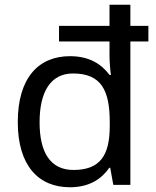

<svg xmlns="http://www.w3.org/2000/svg" viewBox="-20 -780 657 810"><path d="M275 10C358 10 409 -26 441 -72H445L458 0H530V-605H606V-671H530V-760H442V-671H229V-605H442V-544C442 -523 445 -481 448 -464H442C409 -508 359 -543 275 -543C143 -543 55 -452 55 -265C55 -83 141 10 275 10ZM290 -63C193 -63 147 -136 147 -264C147 -392 193 -470 288 -470C407 -470 443 -399 443 -265V-248C443 -124 402 -63 290 -63Z"/></svg>

Font: Noto Sans Newa
Style: Regular
Weight: 400
Designer: Monotype Design Team
Foundry: Monotype Imaging Inc.
Version: Version 2.007